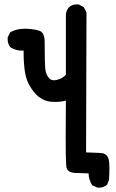

<svg xmlns="http://www.w3.org/2000/svg" viewBox="-20 -827 540 892"><path d="M334 -23.4Q298.8 -23.4 290 -44.9Q288.1 -49.8 288.1 -54.7Q288.1 -59.6 287.1 -67.4Q285.2 -102.5 285.2 -186.5Q285.2 -270.5 286.1 -359.4Q262.7 -353.5 237.3 -353.5Q213.9 -353.5 201.2 -356.9Q188.5 -360.4 179.7 -365.2Q148.4 -379.9 125 -417Q102.5 -450.2 96.2 -490.7Q89.8 -531.2 89.8 -579.1Q89.8 -585 89.8 -591.8Q85.9 -591.8 82 -591.8Q52.7 -591.8 28.3 -607.4Q15.6 -623 15.6 -644.5Q15.6 -647.5 15.6 -653.3L27.3 -676.8L30.3 -678.7Q58.6 -693.4 93.8 -693.4Q98.6 -693.4 103.5 -693.4Q142.6 -691.4 164.1 -683.6Q187.5 -674.8 187.5 -631.8Q187.5 -627 187.5 -621.1Q187.5 -523.4 191.4 -500Q195.3 -477.5 210 -461.9Q218.8 -454.1 231.4 -454.1Q237.3 -454.1 245.1 -456.1Q269.5 -461.9 286.1 -479.5V-760.7Q288.1 -779.3 300.8 -793.9Q315.4 -806.6 336.9 -806.6Q339.8 -806.6 345.7 -806.6L369.1 -793.9L381.8 -769.5L379.9 -119.1Q425.8 -117.2 439.5 -116.7Q453.1 -116.2 457 -115.2Q479.5 -109.4 485.4 -85Q488.3 -71.3 488.3 -46.4Q488.3 -21.5 486.3 9.8L477.5 31.2Q461.9 44.9 440.4 44.9Q432.6 44.9 430.7 43.9L408.2 33.2Q391.6 6.8 391.6 -21.5L336.9 -23.4Q335 -23.4 334 -23.4Z"/></svg>

Font: JasonHandwriting2
Style: SemiBold
Weight: 600
Version: Version 1.04.7